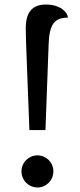

<svg xmlns="http://www.w3.org/2000/svg" viewBox="-20 -829 355 849"><path d="M110 -254H181L195 -632C198 -721 220 -751 280 -751C280 -774 247 -809 183 -809C111 -809 94 -759 94 -706C94 -688 95 -640 97 -593ZM75 -71C75 -31 107 0 146 0C184 0 216 -31 216 -71C216 -111 184 -142 146 -142C107 -142 75 -111 75 -71Z"/></svg>

Font: Milonga
Style: Regular
Weight: 400
Designer: Pablo Impallari, Brenda Gallo, Rodrigo Fuenzalida
Foundry: Pablo Impallari, Brenda Gallo, Rodrigo Fuenzalida
Version: Version 1.000